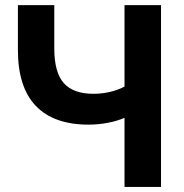

<svg xmlns="http://www.w3.org/2000/svg" viewBox="-20 -739 729 759"><path d="M329.6 -246.3Q192.9 -246.3 121.8 -320.2Q50.8 -394 50.8 -541.7V-718.8H194.6V-547.6Q194.6 -452.9 232.2 -410.5Q269.8 -368.2 349.4 -368.2Q382.1 -368.2 413.9 -375.5Q445.8 -382.8 472.2 -396.7V-718.8H616.5V0H472.2V-273.4Q445.3 -261 407 -253.7Q368.7 -246.3 329.6 -246.3Z"/></svg>

Font: Min Sans VF VF
Style: Regular
Weight: 400
Designer: Jinseong-Kim, NotoSansCJK, Nunito
Foundry: Jinseong-Kim
Version: Version 1.420;Glyphs 3.1.2 (3151)